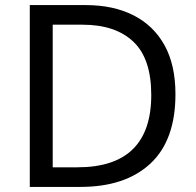

<svg xmlns="http://www.w3.org/2000/svg" viewBox="-20 -734 770 754"><path d="M669 -364Q669 -183 570.5 -91.5Q472 0 296 0H97V-714H317Q425 -714 504 -674Q583 -634 626 -556.5Q669 -479 669 -364ZM574 -361Q574 -504 503.5 -570.5Q433 -637 304 -637H187V-77H284Q574 -77 574 -361Z"/></svg>

Font: Noto Sans Adlam Unjoined
Style: Regular
Weight: 400
Designer: Mark Jamra, Neil Patel
Foundry: JamraPatel LLC
Version: Version 3.001